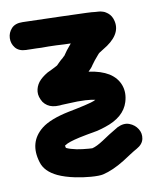

<svg xmlns="http://www.w3.org/2000/svg" viewBox="-85 -584 702 883"><g transform="rotate(-10 266.0 -142.0)"><path d="M268 235Q307 238 325 234Q372 223 427 189L464 165Q484 152 497 145Q526 129 531 104Q536 79 522.5 57.5Q509 36 484 26.5Q459 17 428 32Q410 43 385 58L350 81Q318 102 297 107Q286 106 280 106Q252 104 225 99Q196 93 179 85L177 83Q175 75 176 72L179 71Q194 60 248 48Q255 47 283 41Q311 36 333 32Q353 27 371 21Q462 -8 483 -76Q496 -118 483 -154Q470 -190 434 -213Q398 -235 341 -243Q357 -258 364 -270Q373 -284 401 -316Q403 -319 419 -328.5Q435 -338 445 -345Q521 -398 495 -465Q487 -485 467 -497Q461 -501 454 -503Q449 -505 443 -506Q439 -507 434 -507Q428 -508 419 -508Q405 -510 378 -511Q322 -513 257 -515Q98 -520 82 -520Q47 -521 29.5 -502Q12 -483 11 -457.5Q10 -432 26 -412Q42 -392 76 -391H82Q85 -391 97.5 -390.5Q110 -390 124 -390Q138 -390 146 -389H179Q196 -388 215 -388Q234 -387 252 -386L283 -385Q257 -355 243 -333L241 -332L233 -324Q227 -320 215.5 -308.5Q204 -297 203 -296L190 -289Q187 -287 174 -281L155 -272Q126 -255 111 -236Q96 -216 94 -192.5Q92 -169 108 -143Q124 -121 151 -115Q158 -114 166 -113H184Q187 -114 218 -115Q272 -118 304 -116Q333 -114 349 -110Q343 -106 326 -101Q316 -98 296.5 -93.5Q277 -89 255.5 -84.5Q234 -80 218 -77Q131 -59 90 -27Q17 31 47 128Q60 173 117 200Q149 215 197 225Q231 232 268 235Z"/></g></svg>

Font: Balsamiq Sans
Style: Bold
Weight: 700
Designer: Michael Angeles
Foundry: Balsamiq SRL
Version: Version 1.020; ttfautohint (v1.8.4.7-5d5b);gftools[0.9.26]